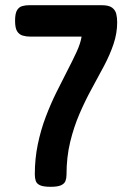

<svg xmlns="http://www.w3.org/2000/svg" viewBox="-20 -709 503 739"><path d="M175 10Q147 10 134 4Q121 -2 117.5 -13Q114 -24 114 -38Q114 -98 125.5 -153.5Q137 -209 156 -259Q175 -309 197 -353.5Q219 -398 239 -436.5Q259 -475 274.5 -508.5Q290 -542 294 -568H98Q81 -568 67.5 -572Q54 -576 46 -588.5Q38 -601 38 -629Q38 -657 45.5 -669.5Q53 -682 65.5 -685.5Q78 -689 92 -689H371Q399 -689 411.5 -679.5Q424 -670 427.5 -655.5Q431 -641 431 -623Q431 -581 417 -539.5Q403 -498 380.5 -455.5Q358 -413 333 -367.5Q308 -322 286 -271Q264 -220 250 -162Q236 -104 236 -36Q236 -23 232 -12.5Q228 -2 215 4Q202 10 175 10Z"/></svg>

Font: Fredoka Condensed Medium
Style: Regular
Weight: 500
Width: 3
Designer: Ben Nathan
Foundry: Milena B. Brandão, Ben Nathan
Version: Version 2.001